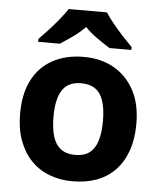

<svg xmlns="http://www.w3.org/2000/svg" viewBox="-54 -813 728 870"><g transform="rotate(5 309.5 -378.0)"><path d="M574 -274Q574 -206 555.5 -153Q537 -100 502.5 -63.5Q468 -27 419 -8.5Q370 10 308 10Q251 10 202.5 -8.5Q154 -27 119 -63.5Q84 -100 64.5 -153Q45 -206 45 -274Q45 -365 77 -427.5Q109 -490 169 -523Q229 -556 311 -556Q388 -556 447 -523Q506 -490 540 -427.5Q574 -365 574 -274ZM197 -274Q197 -220 208.5 -183.5Q220 -147 245 -128.5Q270 -110 310 -110Q350 -110 374.5 -128.5Q399 -147 410.5 -183.5Q422 -220 422 -274Q422 -328 410.5 -364Q399 -400 374 -418Q349 -436 309 -436Q250 -436 223.5 -395.5Q197 -355 197 -274ZM397 -766Q411 -744 433.5 -716.5Q456 -689 480 -663Q504 -637 522 -619V-606H423Q397 -622 366 -643.5Q335 -665 309 -692Q283 -665 253 -644Q223 -623 197 -606H98V-619Q117 -638 140.5 -663.5Q164 -689 186.5 -716.5Q209 -744 223 -766Z"/></g></svg>

Font: Noto Sans Devanagari
Style: Bold
Weight: 700
Version: Version 2.003